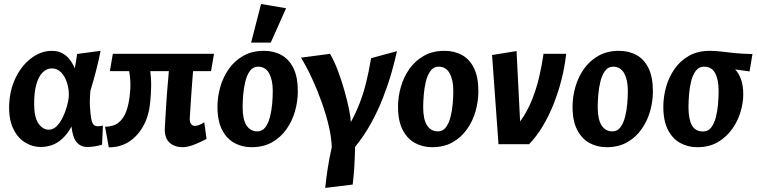

<svg xmlns="http://www.w3.org/2000/svg" viewBox="-20 -718 3767 956"><path d="M183.5 13.8Q139.9 13.8 102.5 -10.2Q65.1 -34.1 43.9 -81.8Q22.6 -129.5 25.8 -199.6Q28.5 -258.3 47.4 -306.8Q66.3 -355.3 96.1 -390.7Q125.8 -426.1 162.6 -445.5Q199.3 -464.9 237.1 -464.9Q268.6 -464.9 290.7 -452.7Q312.8 -440.6 327.8 -420.6Q342.8 -400.6 352.3 -378Q354.7 -389.1 358.3 -411.1Q361.9 -433 363.9 -449.3L480.9 -464.9Q472.3 -421 459.4 -370.1Q446.4 -319.2 430.2 -266.3Q425.8 -219.5 428.1 -184.8Q430.4 -150.1 434 -127.6Q437.2 -109.3 444.3 -99.4Q451.4 -89.5 467.2 -89.5Q474.3 -89.5 481.4 -90.4Q488.4 -91.4 492.4 -92.8L488.2 2.3Q473.2 6.9 454.4 10.3Q435.5 13.8 414.2 13.8Q382 13.8 361.8 -9.7Q341.7 -33.1 336.1 -87.8Q315 -49.9 290.6 -27.6Q266.1 -5.4 239.4 4.2Q212.7 13.8 183.5 13.8ZM222.4 -72.2Q244.9 -72.2 262.3 -89.9Q279.7 -107.6 292.5 -133.7Q305.2 -159.9 312.8 -187.5Q320.5 -215.1 322.4 -233.9Q324.7 -269.2 314.8 -302.2Q305 -335.3 285.5 -356.3Q266 -377.4 238.3 -377.4Q213 -377.4 193 -358.1Q173 -338.8 161.5 -299.9Q150 -260.9 150 -201.6Q150 -133.1 171.8 -102.6Q193.5 -72.2 222.4 -72.2Z M521.7 15.7 503.1 -87.1Q544.3 -87.1 570.1 -107.3Q595.9 -127.6 609.5 -165.9Q623 -204.2 627.3 -256.6Q629.4 -276.1 629.4 -296.1Q629.3 -316.1 627 -337.5Q624.7 -358.8 619.3 -379.8L721 -403.7Q729 -369.7 731.8 -326.1Q734.6 -282.4 728.1 -211.5Q722.6 -145.9 695.6 -94.5Q668.5 -43.2 624.3 -13.7Q580.1 15.7 521.7 15.7ZM887.5 14.9Q850.3 14.9 824.9 -7.3Q799.5 -29.5 800.5 -77.6Q802.8 -116.2 804.5 -146.5Q806.2 -176.7 808 -203.8Q809.7 -230.9 812 -260.9Q814.3 -290.9 817.9 -329.4Q821.4 -367.9 825.4 -420.9L947.7 -438.9Q943.2 -384.4 938.9 -334.4Q934.7 -284.3 931.5 -234Q928.3 -183.8 924.9 -129.2Q923.9 -112 931 -101.6Q938.1 -91.1 950.2 -91.1Q960.8 -91.1 973.1 -96.2Q985.4 -101.2 997 -109.4L1008.5 -26.2Q972.5 -7.3 942.5 3.8Q912.5 14.9 887.5 14.9ZM527.1 -363.9 541.8 -450H1045.5L1030.8 -363.9Z M1232 14.9Q1185.6 14.9 1147.1 -6.1Q1108.6 -27 1085.7 -71.7Q1062.8 -116.4 1062.8 -186.1Q1062.8 -236.3 1077 -285.5Q1091.1 -334.7 1119.9 -375.4Q1148.7 -416.1 1192.3 -440.5Q1235.9 -464.9 1293.7 -464.9Q1343.4 -464.9 1381.4 -443.9Q1419.4 -423 1441.1 -378.6Q1462.9 -334.1 1462.9 -263.9Q1462.9 -213.7 1449 -164.5Q1435.1 -115.3 1406.3 -74.6Q1377.6 -33.9 1334.5 -9.5Q1291.4 14.9 1232 14.9ZM1261.3 -63.9Q1285.9 -63.9 1301.1 -84.1Q1316.2 -104.3 1324.3 -135.9Q1332.4 -167.5 1335.3 -202.3Q1338.1 -237.2 1338.1 -266Q1338.1 -319.6 1319.9 -352.9Q1301.7 -386.1 1264.9 -386.1Q1240.3 -386.1 1224.9 -365.4Q1209.5 -344.7 1201.6 -312.6Q1193.8 -280.5 1190.9 -245.9Q1188.1 -211.3 1188.1 -184Q1188.1 -123.8 1207.2 -93.9Q1226.4 -63.9 1261.3 -63.9ZM1230.4 -505.9 1279.9 -698.2 1404.4 -676.9 1328.1 -505.9Z M1478.7 -430.9 1623.2 -450Q1644.4 -414.1 1662.7 -365.3Q1681 -316.4 1695.1 -266.4Q1709.2 -216.4 1717.8 -174.3Q1726.3 -132.2 1726.9 -110Q1752.3 -156.8 1770.4 -203.2Q1788.6 -249.6 1802.4 -304.2Q1816.1 -358.9 1827.7 -428.3L1956.7 -463.3Q1946.7 -417.1 1929.9 -357.8Q1913 -298.5 1888 -233.9Q1863.1 -169.3 1828.2 -105.7Q1793.4 -42.1 1748.1 13.3Q1747.1 62.3 1744.4 109.5Q1741.6 156.7 1736.1 201L1599.3 217.7Q1604.3 168.7 1611.9 119.6Q1619.5 70.4 1631.9 15.3Q1630.9 -30.3 1617.6 -88.1Q1604.3 -145.8 1582.2 -208Q1560.1 -270.1 1533.3 -328Q1506.5 -385.9 1478.7 -430.9Z M2131 14.9Q2084.6 14.9 2046.1 -6.1Q2007.6 -27 1984.7 -71.7Q1961.8 -116.4 1961.8 -186.1Q1961.8 -236.3 1976 -285.5Q1990.1 -334.7 2018.9 -375.4Q2047.7 -416.1 2091.3 -440.5Q2134.9 -464.9 2192.7 -464.9Q2242.4 -464.9 2280.4 -443.9Q2318.4 -423 2340.1 -378.6Q2361.9 -334.1 2361.9 -263.9Q2361.9 -213.7 2348 -164.5Q2334.1 -115.3 2305.3 -74.6Q2276.6 -33.9 2233.5 -9.5Q2190.4 14.9 2131 14.9ZM2160.3 -63.9Q2184.9 -63.9 2200.1 -84.1Q2215.2 -104.3 2223.3 -135.9Q2231.4 -167.5 2234.3 -202.3Q2237.1 -237.2 2237.1 -266Q2237.1 -319.6 2218.9 -352.9Q2200.7 -386.1 2163.9 -386.1Q2139.3 -386.1 2123.9 -365.4Q2108.5 -344.7 2100.6 -312.6Q2092.8 -280.5 2089.9 -245.9Q2087.1 -211.3 2087.1 -184Q2087.1 -123.8 2106.2 -93.9Q2125.4 -63.9 2160.3 -63.9Z M2462.1 0 2430 -444 2552 -463.7 2569.7 -113.2Q2603.6 -159.6 2626.6 -215.4Q2649.5 -271.2 2663.8 -331.2Q2678.1 -391.3 2686.3 -450H2799.1Q2792.4 -388 2776.3 -323.7Q2760.2 -259.4 2736.3 -199.5Q2712.4 -139.7 2681.6 -88.5Q2650.7 -37.3 2614.4 0Z M3000 14.9Q2953.6 14.9 2915.1 -6.1Q2876.6 -27 2853.7 -71.7Q2830.8 -116.4 2830.8 -186.1Q2830.8 -236.3 2845 -285.5Q2859.1 -334.7 2887.9 -375.4Q2916.7 -416.1 2960.3 -440.5Q3003.9 -464.9 3061.7 -464.9Q3111.4 -464.9 3149.4 -443.9Q3187.4 -423 3209.1 -378.6Q3230.9 -334.1 3230.9 -263.9Q3230.9 -213.7 3217 -164.5Q3203.1 -115.3 3174.3 -74.6Q3145.6 -33.9 3102.5 -9.5Q3059.4 14.9 3000 14.9ZM3029.3 -63.9Q3053.9 -63.9 3069.1 -84.1Q3084.2 -104.3 3092.3 -135.9Q3100.4 -167.5 3103.3 -202.3Q3106.1 -237.2 3106.1 -266Q3106.1 -319.6 3087.9 -352.9Q3069.7 -386.1 3032.9 -386.1Q3008.3 -386.1 2992.9 -365.4Q2977.5 -344.7 2969.6 -312.6Q2961.8 -280.5 2958.9 -245.9Q2956.1 -211.3 2956.1 -184Q2956.1 -123.8 2975.2 -93.9Q2994.4 -63.9 3029.3 -63.9Z M3452 14.9Q3405.6 14.9 3367.1 -6.1Q3328.6 -27 3305.7 -71.7Q3282.8 -116.4 3282.8 -186.1Q3282.8 -236.3 3296.7 -285.5Q3310.7 -334.7 3339.2 -375.4Q3367.7 -416.1 3411.3 -440.5Q3454.9 -464.9 3514.2 -464.9Q3545 -464.9 3574 -461Q3603.1 -457.2 3639.1 -453.6Q3675.2 -450 3726.7 -448.9L3712 -362.3L3640.2 -372.4Q3658.2 -354.3 3669.5 -323.4Q3680.8 -292.4 3680.8 -247.4Q3680.8 -206.8 3667.4 -161.3Q3654 -115.8 3625.8 -75.9Q3597.6 -36.1 3554.7 -10.6Q3511.9 14.9 3452 14.9ZM3481.3 -63.4Q3505.9 -63.4 3521.1 -83Q3536.2 -102.7 3544.3 -134Q3552.4 -165.3 3555.3 -200.2Q3558.1 -235.1 3558.1 -266Q3558.1 -321.2 3540.9 -353.6Q3523.8 -386.1 3484.9 -386.1Q3460.3 -386.1 3444.9 -365.9Q3429.5 -345.8 3421.6 -314.5Q3413.8 -283.2 3410.9 -248.3Q3408.1 -213.5 3408.1 -184.5Q3408.1 -124.9 3425.1 -94.1Q3442.1 -63.4 3481.3 -63.4Z"/></svg>

Font: Ancizar Sans Thin
Style: Italic
Weight: 100
Italic angle: -4°
Designer: Cesar Puertas, Viviana Monsalve, Julian Moncada, Julian Prieto, Jose Castro, Mariel Hernandez, Felipe Aragon, Sara Alarc
Version: Version 8.100